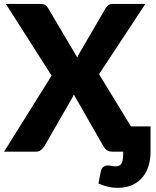

<svg xmlns="http://www.w3.org/2000/svg" viewBox="-27 -748 769 947"><path d="M715.5 -124.5V2Q715.5 34.5 706.8 66.2Q698 98 678.5 123Q659 148 628 163.2Q597 178.5 552.5 178.5Q528.5 178.5 507 173.5Q485.5 168.5 458.5 157L470.5 96Q475.5 78.5 485.2 73.2Q495 68 504 68Q512.5 68 521.8 70.2Q531 72.5 543 72.5Q564.5 72.5 572.5 58Q580.5 43.5 580.5 14V0H526Q509.5 0 499.2 -8Q489 -16 483 -27L337 -282Q333 -271 328 -263L192 -27Q185 -17 175.5 -8.5Q166 0 151 0H-7L227.5 -375L2 -728.5H171Q187.5 -728.5 195.2 -724.2Q203 -720 209 -710L354 -464.5Q356.5 -471 359.8 -477Q363 -483 367 -489.5L494 -707.5Q501 -718.5 508.8 -723.5Q516.5 -728.5 528 -728.5H690L461.5 -382L619 -124.5Z"/></svg>

Font: Lato 2
Style: Regular
Weight: 900
Designer: Lukasz Dziedzic with Adam Twardoch and Botio Nikoltchev
Foundry: tyPoland Lukasz Dziedzic
Version: Version 2.015; 2015-08-06; http://www.latofonts.com/